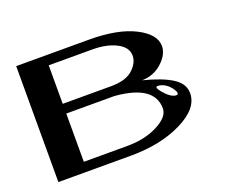

<svg xmlns="http://www.w3.org/2000/svg" viewBox="-89 -639 927 778"><g transform="rotate(-20 375.0 -250.0)"><path d="M610.4 -167Q627 -167 613.3 -189.5Q593.8 -219.7 563.5 -227.5Q557.6 -228.5 552.7 -228.5Q538.1 -228.5 558.6 -203.1Q586.9 -168.9 610.4 -167ZM167 -42H354.5Q430.7 -42 486.3 -70.8Q542 -99.6 542 -135.7Q542 -236.3 375 -250H167ZM42 -500H354.5Q479.5 -500 552.2 -462.9Q625 -425.8 625 -375Q625 -338.9 588.9 -305.7Q552.7 -272.5 502 -271.5Q583 -251 625 -224.1Q667 -197.3 667 -156.2Q667 -90.8 575.2 -45.4Q483.4 0 354.5 0H42ZM167 -292H375Q439.5 -292 469.7 -319.8Q500 -347.7 500 -378.9Q500 -415 458.5 -436.5Q417 -458 354.5 -458H167Z"/></g></svg>

Font: okolaksMetalik
Style: bold
Weight: 700
Width: 7
Version: Version 0.6